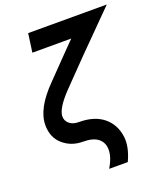

<svg xmlns="http://www.w3.org/2000/svg" viewBox="-160 -807 953 1113"><g transform="rotate(-20 316.0 -250.0)"><path d="M147 -700 131 -585H371Q371 -585 369 -583Q367 -581 358.5 -572.5Q350 -564 329.5 -543Q309 -522 272 -484Q235 -446 177 -386Q58 -266 58 -164Q58 -89 107 -45Q158 0 229 0Q291 0 322 24Q351 47 354 85Q358 136 319 200H434Q453 159 460.5 122.5Q468 86 464 55Q454 -24 397 -70Q341 -115 246 -115Q210 -115 189 -133Q167 -151 168 -181Q171 -229 249 -311Q311 -376 406.5 -473Q502 -570 632 -700Z"/></g></svg>

Font: Unageo
Style: SemiBold-Italic
Weight: 600
Designer: Richard Sepsi
Foundry: Richard Sepsi
Version: Version 2.000